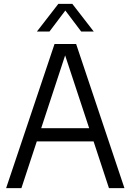

<svg xmlns="http://www.w3.org/2000/svg" viewBox="-20 -966 670 986"><path d="M11.5 0 260 -740H371L619 0H539.5L460.5 -240H169L90 0ZM191.5 -307.5H438L314.5 -681.5ZM169.5 -804 279.5 -946H351.5L461.5 -804H397L315.5 -912L234 -804Z"/></svg>

Font: Encode Sans SmCnd
Style: Regular
Weight: 400
Width: 4
Designer: Multiple Designers
Foundry: Impallari Type
Version: Version 3.002; ttfautohint (v1.8.3) -l 8 -r 50 -G 200 -x 14 